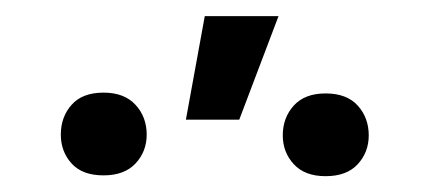

<svg xmlns="http://www.w3.org/2000/svg" viewBox="-20 -837 546 239"><path d="M211.4 -688 234.9 -816.9H326.7L277.8 -688ZM55.7 -669.4Q55.7 -691.4 69.1 -706.5Q82.5 -721.7 108.9 -721.7Q134.8 -721.7 148.7 -706.5Q162.6 -691.4 162.6 -669.4Q162.6 -648.4 148.7 -633.5Q134.8 -618.7 108.9 -618.7Q82.5 -618.7 69.1 -633.5Q55.7 -648.4 55.7 -669.4ZM332 -668.5Q332 -690.4 345.7 -705.6Q359.4 -720.7 385.3 -720.7Q411.6 -720.7 425.3 -705.6Q439 -690.4 439 -668.5Q439 -647.5 425.3 -632.6Q411.6 -617.7 385.3 -617.7Q359.4 -617.7 345.7 -632.6Q332 -647.5 332 -668.5Z"/></svg>

Font: Roboto21382017
Style: Regular
Weight: 400
Designer: Christian Robertson
Foundry: Google
Version: Version 2.138; 2017